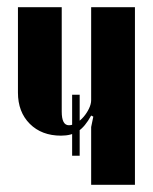

<svg xmlns="http://www.w3.org/2000/svg" viewBox="-20 -515 427 535"><path d="M234 -193Q217 -162 198 -149.5Q179 -137 150 -137Q96 -137 63 -170Q30 -203 30 -257V-495H152V-204Q152 -166 172 -166Q182 -166 193 -172.5Q204 -179 213 -189.5Q222 -200 228 -212.5Q234 -225 234 -236V-495H356V0H234V-161L240 -190ZM181 -251H202V-81H181Z"/></svg>

Font: Moniqa Black Heading
Style: Regular
Weight: 900
Designer: Rajesh Rajput
Foundry: Rajesh Rajput
Version: Version 1.000